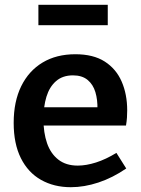

<svg xmlns="http://www.w3.org/2000/svg" viewBox="-20 -769 589 800"><path d="M275 11Q205 11 151 -19.5Q97 -50 67 -110Q37 -170 37 -257Q37 -346 68.5 -410Q100 -474 157.5 -508.5Q215 -543 294 -543Q369 -543 416.5 -512.5Q464 -482 487 -429Q510 -376 510 -309Q510 -294 509 -279Q508 -264 505 -246H133V-322H400L386 -313Q387 -353 377.5 -385Q368 -417 345 -436Q322 -455 284 -455Q241 -455 213.5 -431Q186 -407 173.5 -366Q161 -325 161 -273Q161 -216 176 -172.5Q191 -129 223 -104Q255 -79 304 -79Q339 -79 380 -92Q421 -105 465 -132L506 -67Q449 -28 390 -8.5Q331 11 275 11ZM429 -749V-664H140V-749Z"/></svg>

Font: Bitter Thin SemiBold
Style: Regular
Weight: 600
Version: Version 2.002